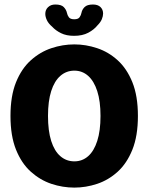

<svg xmlns="http://www.w3.org/2000/svg" viewBox="-20 -822 659 852"><path d="M310 10.5Q258 10.5 208 -6.2Q158 -23 116.8 -60Q75.5 -97 51 -158Q26.5 -219 26.5 -307.5Q26.5 -396 51 -456.8Q75.5 -517.5 116.8 -554.5Q158 -591.5 208 -608.2Q258 -625 310 -625Q361 -625 411.2 -608.2Q461.5 -591.5 502.2 -554.5Q543 -517.5 567.5 -456.8Q592 -396 592 -307.5Q592 -219 567.5 -158Q543 -97 502.2 -60Q461.5 -23 411.2 -6.2Q361 10.5 310 10.5ZM310 -106Q345 -106 371 -128.8Q397 -151.5 411.5 -196.5Q426 -241.5 426 -307.5Q426 -373 411.5 -417.8Q397 -462.5 371 -485.5Q345 -508.5 310 -508.5Q274.5 -508.5 248 -485.5Q221.5 -462.5 207.2 -417.8Q193 -373 193 -307.5Q193 -241.5 207.2 -196.5Q221.5 -151.5 248 -128.8Q274.5 -106 310 -106ZM392.5 -802Q414 -802 425.8 -790.8Q437.5 -779.5 437.5 -762Q437.5 -750.5 432 -737Q426.5 -723.5 413 -710Q397.5 -690.5 371.8 -676.8Q346 -663 308.5 -663Q274.5 -663 250.8 -674.8Q227 -686.5 211.5 -703.5Q195 -717.5 188 -732.5Q181 -747.5 181 -760.5Q181 -778.5 193.2 -790.2Q205.5 -802 225.5 -802Q252 -802 263 -790.5Q274 -779 277 -765Q279 -754.5 285.5 -745.5Q292 -736.5 309.5 -736.5Q327 -736.5 333.2 -745.5Q339.5 -754.5 341.5 -765Q344 -779 355.2 -790.5Q366.5 -802 392.5 -802Z"/></svg>

Font: Sono Monospace
Style: Bold
Weight: 700
Designer: Tyler Finck
Foundry: Tyler Finck
Version: Version 2.112